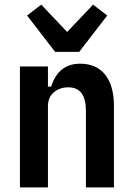

<svg xmlns="http://www.w3.org/2000/svg" viewBox="-20 -809 572 829"><path d="M66 0V-522H187V-435H201Q232 -534 326 -534Q396 -534 434 -486.5Q472 -439 472 -351V0H351V-330Q351 -432 275 -432Q238 -432 212.5 -410.5Q187 -389 187 -350V0ZM218 -585 97 -742 158 -789 270 -671 382 -789 443 -742 322 -585Z"/></svg>

Font: IBM Plex Sans Cond SmBld
Style: Regular
Weight: 600
Width: 3
Designer: Mike Abbink, Paul van der Laan, Pieter van Rosmalen
Foundry: Bold Monday
Version: Version 1.3